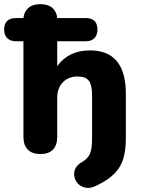

<svg xmlns="http://www.w3.org/2000/svg" viewBox="-49 -734 689 926"><path d="M423 158Q388 177 361 170.5Q334 164 320 143Q306 122 309 97Q312 72 336 54Q373 34 384 9.5Q395 -15 395 -65V-275Q395 -323 380 -344Q365 -365 325 -365Q281 -365 254 -337Q227 -309 227 -262V-74Q227 -34 206.5 -12.5Q186 9 146 9Q106 9 85 -12.5Q64 -34 64 -74V-535H29Q1 -535 -14 -550Q-29 -565 -29 -591Q-29 -647 29 -647H64Q67 -678 88 -696Q109 -714 146 -714Q183 -714 203.5 -696Q224 -678 227 -647H364Q421 -647 421 -591Q421 -565 406.5 -550Q392 -535 364 -535H227V-415Q282 -491 385 -491Q558 -491 558 -281V-66Q558 -12 546.5 28.5Q535 69 505.5 100.5Q476 132 423 158Z"/></svg>

Font: Chiron GoRound TC EB
Style: Regular
Weight: 700
Designer: Ryoko NISHIZUKA 西塚涼子 (kana, bopomofo & ideographs); Paul D. Hunt (Latin, Greek & Cyrillic); Sandoll Communications 산돌커뮤니
Foundry: Adobe
Version: Version 1.000;hotconv 1.1.1;makeotfexe 2.6.0